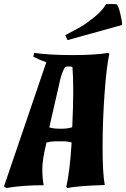

<svg xmlns="http://www.w3.org/2000/svg" viewBox="-41 -927 632 962"><path d="M318 -213Q297 -219 275 -219Q253 -219 235 -219Q217 -219 192 -213Q171 -128 171 -81Q171 -34 178 1Q71 1 -9 15L-21 7L191 -615Q161 -625 126 -643L130 -662Q207 -651 322 -651Q437 -651 501 -662L507 -657Q493 -598 483 -459.5Q473 -321 473 -189.5Q473 -58 484 0Q350 4 297 15L291 10Q309 -69 318 -213ZM206 -289Q224 -282 263 -282Q302 -282 321 -290Q326 -398 326 -470Q326 -542 322 -591Q317 -594 304 -594Q291 -594 285 -591Q267 -564 255 -503ZM490 -906Q504 -907 518.5 -907Q533 -907 544 -905Q553 -896 562 -857.5Q571 -819 571 -802L297 -726L286 -751Q338 -778 365 -793.5Q392 -809 432 -841.5Q472 -874 490 -906Z"/></svg>

Font: Almendra
Style: Bold Italic
Weight: 700
Italic angle: -12°
Designer: Ana Sanfelippo
Foundry: Ana Sanfelippo
Version: Version 1.004